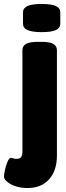

<svg xmlns="http://www.w3.org/2000/svg" viewBox="-82 -736 332 968"><path d="M57 212Q22 212 -5 202.5Q-32 193 -47 179.5Q-62 166 -62 155Q-62 143 -57 120.5Q-52 98 -44 79Q-36 60 -27 60Q-22 60 -14.5 62.5Q-7 65 1 65Q18 65 24.5 56Q31 47 31 28V-483Q31 -504 49 -514.5Q67 -525 107 -525H129Q169 -525 187 -514.5Q205 -504 205 -483V48Q205 124 165.5 168Q126 212 57 212ZM128 -574Q79 -574 56.5 -584.5Q34 -595 34 -616V-674Q34 -695 56.5 -705.5Q79 -716 128 -716Q178 -716 200 -705.5Q222 -695 222 -674V-616Q222 -595 200 -584.5Q178 -574 128 -574Z"/></svg>

Font: Asap Condensed Black
Style: Regular
Weight: 900
Width: 3
Designer: Pablo Cosgaya
Foundry: Omnibus-Type
Version: Version 3.001; ttfautohint (v1.8.4.7-5d5b)